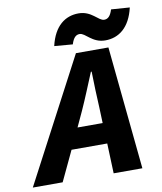

<svg xmlns="http://www.w3.org/2000/svg" viewBox="-155 -927 845 1001"><g transform="rotate(-10 267.5 -426.5)"><path d="M259 -350C288 -414 312 -475 340 -542H344C345 -474 348 -414 351 -350L354 -268H221ZM-63 0H95L170 -159H359L365 0H517L452 -651H280ZM443 -690C514 -690 574 -733 598 -837L500 -844C489 -808 474 -797 456 -797C425 -797 399 -853 329 -853C259 -853 199 -811 175 -707L272 -699C283 -735 298 -746 316 -746C347 -746 373 -690 443 -690Z"/></g></svg>

Font: Source Sans Pro
Style: Bold Italic
Weight: 700
Italic angle: -11°
Designer: Paul D. Hunt
Foundry: Adobe Systems Incorporated
Version: Version 3.006;hotconv 1.0.111;makeotfexe 2.5.65597